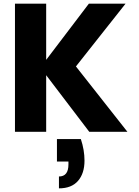

<svg xmlns="http://www.w3.org/2000/svg" viewBox="-20 -722 760 1052"><path d="M678 0H469L233 -310V0H62V-702H233V-394L467 -702H668L396 -358ZM423 40Q443 100 443 158Q443 228 407.5 269Q372 310 303 310V245Q355 245 355 179V163H292V40Z"/></svg>

Font: Poppins A&M
Style: Bold-A&M
Weight: 700
Designer: Ninad Kale (Devanagari), Jonny Pinhorn (Latin)
Foundry: Indian Type Foundry
Version: 4.004